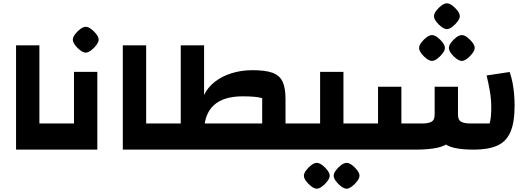

<svg xmlns="http://www.w3.org/2000/svg" viewBox="-20 -904 3200 1160"><path d="M77 0V-630H218V-158H295V0ZM295 0V-158Q305 -158 310 -136.5Q315 -115 315 -79Q315 -42 310 -21Q305 0 295 0Z M295 0V-158H500L427 -86V-470H568V0ZM295 0Q285 0 280 -21Q275 -42 275 -79Q275 -115 280 -136.5Q285 -158 295 -158ZM498 -586Q484 -586 465.5 -599.5Q447 -613 433.5 -631.5Q420 -650 420 -664Q420 -679 433.5 -697Q447 -715 465 -728.5Q483 -742 498 -742Q513 -742 531 -728.5Q549 -715 562.5 -697Q576 -679 576 -664Q576 -650 562 -631.5Q548 -613 530 -599.5Q512 -586 498 -586Z M722 0V-630H863V-158H940V0ZM940 0V-158Q950 -158 955 -136.5Q960 -115 960 -79Q960 -42 955 -21Q950 0 940 0Z M1705 0V-158H1782V0ZM1564 0V-311Q1529 -322 1446 -322Q1330 -322 1271.5 -268Q1213 -214 1213 -107H1072V-630H1213V-330Q1234 -375 1277 -409Q1320 -443 1379 -461.5Q1438 -480 1506 -480Q1583 -480 1626 -464.5Q1669 -449 1687 -411Q1705 -373 1705 -307V0ZM940 0V-158H1564V0ZM940 0Q930 0 925 -21Q920 -42 920 -79Q920 -115 925 -136.5Q930 -158 940 -158ZM1782 0V-158Q1792 -158 1797 -136.5Q1802 -115 1802 -79Q1802 -42 1797 -21Q1792 0 1782 0Z M2055 0V-158H2132V0ZM1782 0V-158H1987L1914 -86V-470H2055V0ZM1782 0Q1772 0 1767 -21Q1762 -42 1762 -79Q1762 -115 1767 -136.5Q1772 -158 1782 -158ZM2132 0V-158Q2142 -158 2147 -136.5Q2152 -115 2152 -79Q2152 -42 2147 -21Q2142 0 2132 0ZM1894 236Q1880 236 1861.5 222.5Q1843 209 1829.5 190.5Q1816 172 1816 158Q1816 143 1829.5 125Q1843 107 1861 93.5Q1879 80 1894 80Q1909 80 1927 93.5Q1945 107 1958.5 125Q1972 143 1972 158Q1972 172 1958 190.5Q1944 209 1926 222.5Q1908 236 1894 236ZM2074 236Q2060 236 2041.5 222.5Q2023 209 2009.5 190.5Q1996 172 1996 158Q1996 143 2009.5 125Q2023 107 2041 93.5Q2059 80 2074 80Q2089 80 2107 93.5Q2125 107 2138.5 125Q2152 143 2152 158Q2152 172 2138 190.5Q2124 209 2106 222.5Q2088 236 2074 236Z M2843 0Q2770 0 2723.5 -11Q2677 -22 2651.5 -48.5Q2626 -75 2616 -122.5Q2606 -170 2606 -241V-380H2747V-211Q2747 -179 2766 -168.5Q2785 -158 2822 -158H2938Q2944 -178 2946 -202Q2948 -226 2948 -257Q2948 -304 2940 -351Q2932 -398 2920 -448L3059 -469Q3070 -439 3076.5 -405Q3083 -371 3086 -335.5Q3089 -300 3089 -266Q3089 -161 3062.5 -103.5Q3036 -46 2981.5 -23Q2927 0 2843 0ZM2132 0V-158H2264V-380H2405V0ZM2405 0V-158H2531Q2568 -158 2587 -168.5Q2606 -179 2606 -211V-380H2747V-241Q2747 -170 2736.5 -122.5Q2726 -75 2699 -48.5Q2672 -22 2620.5 -11Q2569 0 2487 0ZM2132 0Q2122 0 2117 -21Q2112 -42 2112 -79Q2112 -115 2117 -136.5Q2122 -158 2132 -158ZM2590 -536Q2576 -536 2557.5 -549.5Q2539 -563 2525.5 -581.5Q2512 -600 2512 -614Q2512 -629 2525.5 -647Q2539 -665 2557 -678.5Q2575 -692 2590 -692Q2605 -692 2623 -678.5Q2641 -665 2654.5 -647Q2668 -629 2668 -614Q2668 -600 2654 -581.5Q2640 -563 2622 -549.5Q2604 -536 2590 -536ZM2770 -536Q2756 -536 2737.5 -549.5Q2719 -563 2705.5 -581.5Q2692 -600 2692 -614Q2692 -629 2705.5 -647Q2719 -665 2737 -678.5Q2755 -692 2770 -692Q2785 -692 2803 -678.5Q2821 -665 2834.5 -647Q2848 -629 2848 -614Q2848 -600 2834 -581.5Q2820 -563 2802 -549.5Q2784 -536 2770 -536ZM2680 -728Q2666 -728 2647.5 -741.5Q2629 -755 2615.5 -773.5Q2602 -792 2602 -806Q2602 -821 2615.5 -839Q2629 -857 2647 -870.5Q2665 -884 2680 -884Q2695 -884 2713 -870.5Q2731 -857 2744.5 -839Q2758 -821 2758 -806Q2758 -792 2744 -773.5Q2730 -755 2712 -741.5Q2694 -728 2680 -728Z"/></svg>

Font: Changa
Style: Bold
Weight: 700
Designer: Eduardo Rodriguez Tunni
Foundry: Eduardo Rodriguez Tunni
Version: Version 3.002; ttfautohint (v1.8.2)